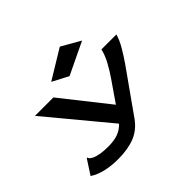

<svg xmlns="http://www.w3.org/2000/svg" viewBox="-188 -948 1377 1377"><g transform="rotate(-45 500.0 -259.5)"><path d="M294 174Q223 174 164.5 160Q106 146 67 119L134 16L140 8L146 12Q147 20 153 25Q159 30 173 38Q199 50 232 55Q265 60 306 60Q367 60 407 45Q447 30 477 -2L90 -468H277L557 -114L668 -275Q699 -320 726.5 -371Q754 -422 764 -468H916Q903 -422 872 -369.5Q841 -317 808 -270L580 52Q532 119 461.5 146.5Q391 174 294 174ZM467 -494 345 -558 567 -693 711 -611Z"/></g></svg>

Font: Inconsolata UltraExpanded ExtraBold
Style: Regular
Weight: 800
Width: 9
Monospace: yes
Designer: Raph Levien, Cyreal, Brenton Simpson
Foundry: Raph Levien, Cyreal, Google
Version: Version 3.001; ttfautohint (v1.8.2.53-6de2)